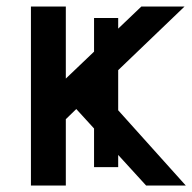

<svg xmlns="http://www.w3.org/2000/svg" viewBox="-20 -571 592 591"><path d="M75.2 0V-550.8H182.6V-329.1L415 -550.8H547.9L284.2 -297.9L551.8 0H429.7L214.8 -235.4L182.6 -204.1V0ZM269.5 -56.6V-515.6H343.8V-56.6Z"/></svg>

Font: Gothic A1 SemiBold
Style: Regular
Weight: 600
Version: Version 2.50